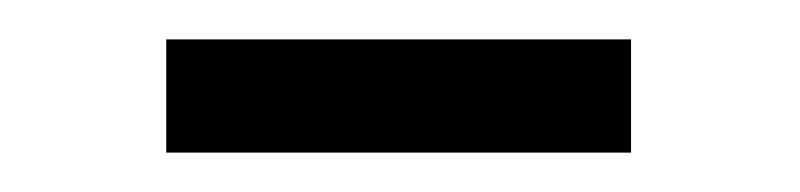

<svg xmlns="http://www.w3.org/2000/svg" viewBox="-20 -351 404 97"><path d="M64 -331.1H298.8V-273.9H64Z"/></svg>

Font: Montserrat-Arabic Light
Style: Regular
Weight: 300
Designer: Mohamed Gaber
Foundry: Kief Type Foundry
Version: Version 5.008;PS 005.008;hotconv 1.0.88;makeotf.lib2.5.64775